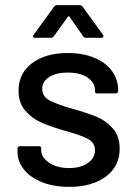

<svg xmlns="http://www.w3.org/2000/svg" viewBox="-20 -720 531 746"><path d="M48 -131V-142Q48 -152 58 -152H130Q140 -152 140 -145V-137Q140 -109 170.5 -88Q201 -67 248 -67Q293 -67 321 -86.5Q349 -106 349 -136Q349 -165 323 -179.5Q297 -194 239 -210Q182 -226 143.5 -242.5Q105 -259 78.5 -289.5Q52 -320 52 -368Q52 -435 104.5 -474.5Q157 -514 244 -514Q302 -514 346.5 -495.5Q391 -477 415 -444Q439 -411 439 -370V-367Q439 -357 429 -357H359Q349 -357 349 -364V-370Q349 -399 320.5 -418.5Q292 -438 243 -438Q199 -438 171.5 -421Q144 -404 144 -375Q144 -346 170.5 -331Q197 -316 256 -299Q314 -283 352.5 -267.5Q391 -252 418 -221.5Q445 -191 445 -142Q445 -74 391.5 -34Q338 6 249 6Q189 6 143.5 -12Q98 -30 73 -61.5Q48 -93 48 -131ZM111 -585 190 -694Q194 -700 203 -700H288Q297 -700 301 -694L380 -585Q382 -583 382 -579Q382 -577 380 -575Q378 -573 374 -573H315Q307 -573 303 -579L250 -655Q249 -657 247 -657Q245 -657 244 -655L189 -579Q185 -573 177 -573H117Q111 -573 109 -576.5Q107 -580 111 -585Z"/></svg>

Font: Amber EN Medium
Style: Regular
Weight: 500
Designer: Jeremy Tribby
Foundry: Tribby Type Co.
Version: Version 1.403 November 24, 2021